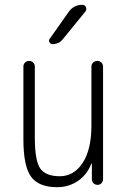

<svg xmlns="http://www.w3.org/2000/svg" viewBox="-20 -775 540 805"><path d="M219.7 9.8Q141.6 9.8 109.9 -34.7Q78.1 -79.1 78.1 -190.4V-496.1Q78.1 -505.9 85 -512.7Q91.8 -519.5 102.1 -519.5Q112.3 -519.5 119.1 -512.7Q126 -505.9 126 -496.1V-199.2Q126 -100.6 148.9 -68.4Q171.9 -36.1 230.5 -36.1Q290 -36.1 326.7 -92.3Q363.3 -148.4 363.3 -249V-495.1Q363.3 -505.9 370.6 -512.7Q377.9 -519.5 388.2 -519.5Q398.4 -519.5 405.3 -512.7Q412.1 -505.9 412.1 -495.1V-24.4Q412.1 -14.6 405.8 -7.3Q399.4 0 389.2 0Q378.9 0 372.1 -6.8Q365.2 -13.7 365.2 -24.4V-87.9Q365.2 -88.9 364.3 -88.9Q362.3 -88.9 362.3 -86.9Q343.8 -41 305.7 -15.6Q267.6 9.8 219.7 9.8ZM325.2 -754.9Q335.9 -754.9 340.3 -745.1Q344.7 -735.4 337.9 -726.6L243.2 -610.4Q228.5 -590.8 200.2 -589.8Q192.4 -589.8 187.5 -597.7Q182.6 -605.5 188.5 -612.3L267.6 -724.6Q289.1 -754.9 325.2 -754.9Z"/></svg>

Font: Rounded-X Mgen+ 1m light
Style: Regular
Weight: 200
Designer: [Source Han Sans]
Ryoko NISHIZUKA  (kana & ideographs); Paul D. Hunt (Latin, Greek & Cyrillic); Wenlong ZHANG  (bopomofo
Version: Version 1.059.20150602